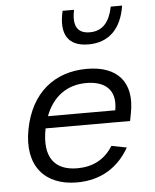

<svg xmlns="http://www.w3.org/2000/svg" viewBox="-56 -849 732 908"><g transform="rotate(-5 310.0 -395.0)"><path d="M66 -259.5C32.5 -86.5 121 12 273 12C389 12 471 -43 521.5 -132L449.5 -146C411 -83.5 353 -54.5 280.5 -54.5C172.5 -54.5 120.5 -120.5 146.5 -253.5L147 -255.5H548L555 -292.5C583.5 -438 509.5 -519 365.5 -519C210.5 -519 99 -428.5 66 -259.5ZM329.5 -802.5H275.5C250 -694 286 -633.5 384 -633.5C481.5 -633.5 541 -694 558 -802.5H504C490 -732.5 457.5 -690 395 -690C332 -690 315.5 -732.5 329.5 -802.5ZM163 -312C197 -402.5 265 -452.5 357 -452.5C443.5 -452.5 500.5 -410 482.5 -312Z"/></g></svg>

Font: Monaspace Neon Light
Style: Italic
Weight: 300
Italic angle: -11°
Designer: Riley Cran & the Lettermatic Team
Foundry: Lettermatic
Version: Version 1.200 (Monaspace Neon)